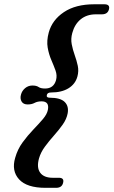

<svg xmlns="http://www.w3.org/2000/svg" viewBox="-20 -757 531 898"><path d="M199 -312.5Q196 -300 212.5 -300Q262.5 -300 282.5 -280.2Q302.5 -260.5 296.5 -227Q291.5 -200 273.2 -174.2Q255 -148.5 232.2 -123Q209.5 -97.5 190 -71Q170.5 -44.5 162.5 -16.5Q150.5 26.5 167.8 50.5Q185 74.5 227 74.5H255.5Q281.5 74.5 275 98.5Q269.5 121.5 242 121.5H193Q105.5 121.5 69.2 81.8Q33 42 51 -19Q62 -58.5 85.5 -90.8Q109 -123 134.8 -149.8Q160.5 -176.5 180.2 -199.5Q200 -222.5 204 -243.5Q211.5 -283 174.5 -283Q155 -283 141.8 -275.8Q128.5 -268.5 109.5 -268.5Q89 -268.5 81 -282.2Q73 -296 78 -314Q82.5 -332 97.2 -344.5Q112 -357 131.5 -357Q150.5 -357 160.5 -350Q170.5 -343 191 -343Q231 -343 242 -382Q248 -404 239.8 -427Q231.5 -450 220 -476.5Q208.5 -503 203 -534.5Q197.5 -566 208 -605Q224 -663.5 278.8 -700.2Q333.5 -737 421 -737H468Q496 -737 489.5 -713Q483.5 -690 456.5 -690H428.5Q386 -690 357.5 -666.8Q329 -643.5 318 -602.5Q310.5 -575.5 315.5 -549.8Q320.5 -524 329.5 -499Q338.5 -474 343.8 -449.2Q349 -424.5 342 -399Q332.5 -364 300.5 -344.2Q268.5 -324.5 219 -324.5Q201.5 -324.5 199 -312.5Z"/></svg>

Font: Fraunces 72pt S050 SemiBold
Style: Italic
Weight: 600
Italic angle: -16°
Version: Version 1.000; ttfautohint (v1.8.3)